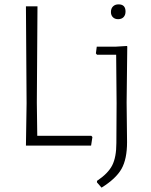

<svg xmlns="http://www.w3.org/2000/svg" viewBox="-20 -668 692 881"><path d="M524 -648Q556 -648 556 -615Q556 -599 547 -589.5Q538 -580 522 -580Q507 -580 498 -589Q489 -598 489 -613Q489 -629 498.5 -638.5Q508 -648 524 -648ZM399 -45 404 -39 398 0H99L102 -194L99 -639H152L149 -197L151 -45ZM562 -457 564 -455 561 -198 563 -16Q563 62 537.5 107Q512 152 446 193L425 169V162Q476 128 495 90.5Q514 53 514 -12L515 -195L513 -417H425L420 -423L424 -454H513Z"/></svg>

Font: Alegreya Sans SC Light
Style: Regular
Weight: 300
Designer: Juan Pablo del Peral
Foundry: Huerta Tipografica
Version: Version 2.007